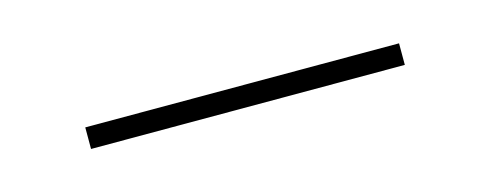

<svg xmlns="http://www.w3.org/2000/svg" viewBox="-20 -384 441 172"><g transform="rotate(-15 200.0 -298.0)"><path d="M54 -308H345V-288H54Z"/></g></svg>

Font: Murecho Thin Thin
Style: Regular
Weight: 250
Version: Version 1.010